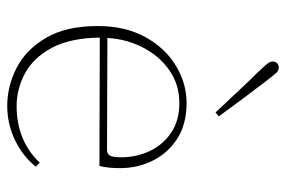

<svg xmlns="http://www.w3.org/2000/svg" viewBox="-150 -628 791 531"><g transform="rotate(90 245.5 -362.5)"><path d="M265 -463Q214 -463 174.5 -435.5Q135 -408 111.5 -362.5Q88 -317 85 -264L395 -263Q406 -263 410.5 -271.5Q415 -280 415 -302Q415 -344 398 -380.5Q381 -417 347.5 -440Q314 -463 265 -463ZM273 13Q218 13 167.5 -13Q117 -39 84.5 -94.5Q52 -150 52 -237Q52 -313 82 -368Q112 -423 161 -453Q210 -483 265 -483Q323 -483 363 -457.5Q403 -432 424 -390Q445 -348 445 -299Q445 -265 439 -242L84 -243Q85 -161 112.5 -110Q140 -59 183 -36Q226 -13 273 -13Q369 -13 430 -77L441 -66Q411 -29 366.5 -8Q322 13 273 13ZM302 -572 291 -563Q260 -596 230.5 -627.5Q201 -659 179 -681Q164 -697 157 -705.5Q150 -714 150 -721Q150 -729 155 -733.5Q160 -738 167 -738Q175 -738 181.5 -731Q188 -724 201 -707Q222 -680 248.5 -644.5Q275 -609 302 -572Z"/></g></svg>

Font: Source Serif Pro ExtraLight
Style: Regular
Weight: 200
Designer: Frank Grießhammer
Foundry: Adobe Systems Incorporated
Version: Version 3.001;hotconv 1.0.111;makeotfexe 2.5.65597